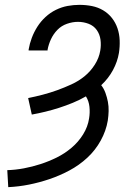

<svg xmlns="http://www.w3.org/2000/svg" viewBox="-20 -763 540 791"><path d="M14 8 10 -62Q44 -63 78.5 -69.5Q113 -76 147 -87Q181 -98 213.5 -114Q246 -130 274.5 -154Q303 -178 322.5 -209.5Q342 -241 347 -275Q351 -299 348.5 -323Q346 -347 334 -366Q308 -351 280 -339.5Q252 -328 224 -319Q196 -310 167.5 -303Q139 -296 111 -291L96 -359Q126 -365 156.5 -373Q187 -381 216 -391.5Q245 -402 274.5 -415.5Q304 -429 328.5 -449Q353 -469 370.5 -496.5Q388 -524 393 -554Q397 -577 394 -599.5Q391 -622 378.5 -639.5Q366 -657 345 -665Q324 -673 301 -673Q279 -673 256 -665Q233 -657 216.5 -640Q200 -623 190 -601.5Q180 -580 176 -558V-555H98V-559Q102 -583 111 -607Q120 -631 134 -653Q148 -675 167.5 -693Q187 -711 210.5 -722.5Q234 -734 258.5 -738.5Q283 -743 307 -743Q334 -743 359 -738Q384 -733 405 -720.5Q426 -708 441 -689Q456 -670 464 -646.5Q472 -623 473 -597Q474 -571 470 -545Q464 -509 445.5 -474.5Q427 -440 397 -412Q408 -398 414.5 -380Q421 -362 424.5 -343.5Q428 -325 427.5 -305.5Q427 -286 424 -266Q417 -224 395 -184Q373 -144 339.5 -113Q306 -82 265.5 -60.5Q225 -39 183.5 -25Q142 -11 99.5 -2.5Q57 6 14 8Z"/></svg>

Font: Iosevka Oblique
Style: Regular
Weight: 400
Italic angle: -9°
Monospace: yes
Designer: Belleve Invis
Foundry: Belleve Invis
Version: Version 32.5.0; ttfautohint (v1.8.4)